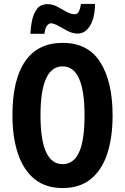

<svg xmlns="http://www.w3.org/2000/svg" viewBox="-20 -942 633 972"><path d="M550 -358Q550 -245 522.5 -162.5Q495 -80 439 -35Q383 10 297 10Q211 10 155 -35.5Q99 -81 71 -163.5Q43 -246 43 -359Q43 -539 107.5 -632Q172 -725 297 -725Q426 -725 488 -626.5Q550 -528 550 -358ZM185 -358Q185 -111 297 -111Q353 -111 380.5 -171.5Q408 -232 408 -358Q408 -606 297 -606Q185 -606 185 -358ZM134 -771Q135 -803 142 -837.5Q149 -872 167 -896.5Q185 -921 221 -921Q247 -921 270.5 -908Q294 -895 316 -882.5Q338 -870 359 -870Q372 -870 379 -883.5Q386 -897 390 -922H461Q460 -849 435 -810.5Q410 -772 374 -772Q348 -772 323 -785Q298 -798 275.5 -811Q253 -824 237 -824Q227 -824 217.5 -811.5Q208 -799 205 -771Z"/></svg>

Font: Noto Sans Khmer UI ExtraCondensed
Style: Bold
Weight: 700
Width: 2
Designer: Danh Hong and the Monotype Design Team
Foundry: Monotype Imaging Inc.
Version: Version 2.002; ttfautohint (v1.8.4.7-5d5b)